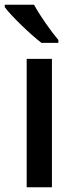

<svg xmlns="http://www.w3.org/2000/svg" viewBox="-29 -786 321 806"><path d="M114 -766H-9V-756C18 -719 98 -642 145 -606H216V-618C185 -655 138 -721 114 -766ZM189 0V-539H83V0Z"/></svg>

Font: Noto Sans Gujarati UI Medium
Style: Regular
Weight: 500
Designer: Jelle Bosma - Monotype Design Team, Universal Thirst
Foundry: Monotype Imaging Inc.
Version: Version 2.106